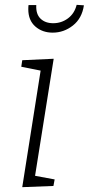

<svg xmlns="http://www.w3.org/2000/svg" viewBox="-20 -771 367 794"><path d="M202 -528 125 -44 206 -29 201 -2 72 3 148 -479 68 -495 72 -522ZM97 -733Q97 -744 98 -750H130Q128 -713 147.5 -694Q167 -675 200 -675Q234 -675 261 -695Q288 -715 297 -751L327 -749Q319 -695 281.5 -665.5Q244 -636 198 -636Q155 -636 126 -661.5Q97 -687 97 -733Z"/></svg>

Font: Bitter Pro Light
Style: Italic
Weight: 300
Italic angle: -9°
Designer: Sol Matas, and Bitter project Authors
Foundry: Sol Matas
Version: Version 1.010